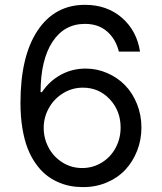

<svg xmlns="http://www.w3.org/2000/svg" viewBox="-20 -757 664 787"><path d="M316.8 9.9Q370.7 10.7 416.5 -8.5Q462.4 -27.7 493.4 -60.9Q524.5 -94.1 542.1 -139Q559.7 -183.9 559.7 -234.4Q559.7 -285.9 541.4 -331.1Q523.1 -376.4 492.2 -408Q461.3 -439.6 419.2 -457.7Q377.1 -475.9 331 -475.9Q275.6 -475.9 228.9 -450.3Q182.2 -424.7 152 -379.3H146.3Q146.7 -511.7 195 -585.4Q243.3 -659.1 328.1 -659.1Q383.5 -659.1 419 -628Q454.5 -596.9 467.3 -545.5H554Q540.5 -631.4 479.6 -684.3Q418.7 -737.2 328.1 -737.2Q204.5 -737.2 134.2 -631.9Q63.9 -526.6 63.9 -335.2Q63.9 -279.1 71.7 -231.7Q79.5 -184.3 93 -149.5Q106.5 -114.7 125.9 -87.2Q145.2 -59.7 167.1 -41.7Q188.9 -23.8 214.5 -12.1Q240.1 -0.4 265.1 4.6Q290.1 9.6 316.8 9.9ZM316.8 -68.2Q272.4 -68.2 235.8 -91.3Q199.2 -114.3 179.2 -152Q159.1 -189.6 159.1 -233Q159.1 -275.9 180.2 -313.9Q201.3 -351.9 238.5 -374.8Q275.6 -397.7 319.6 -397.7Q385.7 -397.7 430 -350.1Q474.4 -302.6 474.4 -234.4Q474.4 -188.9 453.8 -150.7Q433.2 -112.6 396.8 -90.4Q360.4 -68.2 316.8 -68.2Z"/></svg>

Font: Inter-Regular
Style: Regular
Weight: 500
Designer: Rasmus Andersson
Foundry: rsms
Version: ""